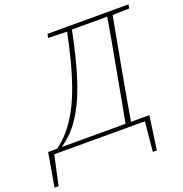

<svg xmlns="http://www.w3.org/2000/svg" viewBox="-181 -808 1073 1124"><g transform="rotate(-20 355.0 -246.0)"><path d="M-32 184 4 -25H635L605 184H580L599 -14L614 0H21L36 -13L-7 184ZM482 0 549 -364Q564 -442 577.5 -520Q591 -598 604 -676H638L571 -313Q557 -235 543 -156.5Q529 -78 516 0ZM232 -652 237 -676H361L358 -649H353ZM614 -649 617 -676H742L737 -652L625 -649ZM88 -7 48 -16Q98 -50 137.5 -96.5Q177 -143 208.5 -201.5Q240 -260 265.5 -332Q291 -404 313 -490Q335 -576 355 -676H385Q361 -553 333 -448Q305 -343 269 -258Q236 -183 194.5 -126Q153 -69 88 -24ZM358 -651 360 -676H615L613 -651Z"/></g></svg>

Font: Source Serif 4 ExtraLight
Style: Italic
Weight: 250
Italic angle: -12°
Designer: Frank Grießhammer
Foundry: Adobe Systems Incorporated
Version: Version 4.004;hotconv 1.0.116;makeotfexe 2.5.65601